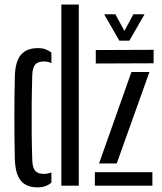

<svg xmlns="http://www.w3.org/2000/svg" viewBox="-20 -820 716 848"><path d="M45.5 -118Q44.5 -158.5 44 -203.8Q43.5 -249 43.5 -296.2Q43.5 -343.5 44 -390.8Q44.5 -438 45.5 -482.5Q47.5 -549.5 72.8 -578.5Q98 -607.5 147 -607.5Q167.5 -607.5 181.5 -602.2Q195.5 -597 207 -587.5V-541.5Q192 -548.5 173 -548.5Q147 -548.5 135.2 -534.2Q123.5 -520 122.5 -488Q120.5 -422.5 120 -357.8Q119.5 -293 120 -231.2Q120.5 -169.5 122.5 -112.5Q123.5 -80.5 135 -66.2Q146.5 -52 173 -52Q191 -52 207 -58.5V-13.5Q195.5 -3.5 180.8 2Q166 7.5 145.5 7.5Q96.5 7.5 72 -22Q47.5 -51.5 45.5 -118ZM251 0V-800H328V0ZM399 0V-59.5H653V0ZM403 -539.5V-599L658.5 -600V-540.5ZM417.5 -98 560.5 -502H640L495.5 -98ZM507 -640.5 440 -757H489.5L529.5 -683.5L569 -757H618.5L551.5 -640.5Z"/></svg>

Font: Big Shoulders Stencil Display Thin Medium
Style: Regular
Weight: 500
Version: Version 2.001